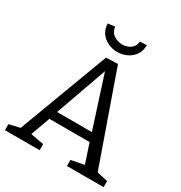

<svg xmlns="http://www.w3.org/2000/svg" viewBox="-202 -1035 1114 1180"><g transform="rotate(30 354.5 -445.0)"><path d="M633 -44 610 -64 704 -43V0H444V-43L548 -63L540 -49L487 -209L502 -197H196L210 -209L153 -51L148 -62L250 -43V0H4V-43L96 -64L75 -46L319 -697L402 -700ZM221 -244 213 -257H486L477 -243L346 -650L365 -649ZM360 -761Q327 -761 295.5 -775Q264 -789 244 -816.5Q224 -844 223 -884L272 -890Q277 -852 304.5 -834Q332 -816 364 -816Q396 -816 421.5 -833.5Q447 -851 450 -886L498 -889Q498 -847 478 -818.5Q458 -790 426.5 -775.5Q395 -761 360 -761Z"/></g></svg>

Font: Bitter Thin
Style: Regular
Weight: 400
Version: Version 3.021